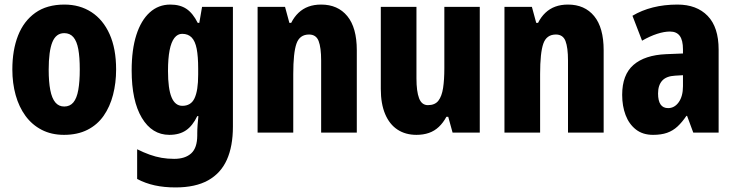

<svg xmlns="http://www.w3.org/2000/svg" viewBox="-20 -580 3216 840"><path d="M488 -276Q488 -217 474.5 -165Q461 -113 433.5 -73.5Q406 -34 362.5 -12Q319 10 260 10Q205 10 162.5 -12Q120 -34 91.5 -73Q63 -112 48.5 -164Q34 -216 34 -276Q34 -361 59 -424.5Q84 -488 134.5 -524Q185 -560 262 -560Q329 -560 380 -527Q431 -494 459.5 -430.5Q488 -367 488 -276ZM193 -275Q193 -222 200 -186Q207 -150 222 -132Q237 -114 261 -114Q286 -114 301 -132Q316 -150 322.5 -186.5Q329 -223 329 -276Q329 -330 322.5 -365Q316 -400 301 -417.5Q286 -435 261 -435Q225 -435 209 -395.5Q193 -356 193 -275Z M725 -560Q768 -560 796 -541Q824 -522 845 -480H852L864 -550H999V-26Q999 60 972.5 119Q946 178 890.5 209Q835 240 748 240Q698 240 657 231Q616 222 580 203V73Q608 87 634.5 96.5Q661 106 687 110.5Q713 115 742 115Q790 115 816.5 91Q843 67 843 12V3Q843 -13 844.5 -34Q846 -55 848 -72H843Q823 -30 794 -10Q765 10 721 10Q645 10 600.5 -64.5Q556 -139 556 -272Q556 -363 576.5 -427Q597 -491 635 -525.5Q673 -560 725 -560ZM777 -432Q757 -432 743 -414Q729 -396 722 -360Q715 -324 715 -270Q715 -192 730.5 -154.5Q746 -117 778 -117Q796 -117 809.5 -125Q823 -133 831 -150Q839 -167 843 -192.5Q847 -218 847 -254V-280Q847 -333 840.5 -366.5Q834 -400 818.5 -416Q803 -432 777 -432Z M1385 -560Q1458 -560 1499.5 -509.5Q1541 -459 1541 -360V0H1385V-315Q1385 -372 1374 -400.5Q1363 -429 1332 -429Q1291 -429 1277 -389Q1263 -349 1263 -256V0H1107V-550H1227L1246 -480H1254Q1267 -506 1286 -524Q1305 -542 1329.5 -551Q1354 -560 1385 -560Z M2079 -550V0H1960L1941 -69H1933Q1919 -43 1900 -25Q1881 -7 1856.5 1.5Q1832 10 1802 10Q1754 10 1719 -13Q1684 -36 1665 -81Q1646 -126 1646 -191V-550H1802V-237Q1802 -180 1813.5 -150Q1825 -120 1852 -120Q1883 -120 1898 -139.5Q1913 -159 1918.5 -195Q1924 -231 1924 -282V-550Z M2465 -560Q2538 -560 2579.5 -509.5Q2621 -459 2621 -360V0H2465V-315Q2465 -372 2454 -400.5Q2443 -429 2412 -429Q2371 -429 2357 -389Q2343 -349 2343 -256V0H2187V-550H2307L2326 -480H2334Q2347 -506 2366 -524Q2385 -542 2409.5 -551Q2434 -560 2465 -560Z M2944 -560Q3028 -560 3076 -510.5Q3124 -461 3124 -363V0H3013L2986 -73H2983Q2964 -45 2944 -26.5Q2924 -8 2898.5 1Q2873 10 2837 10Q2792 10 2762 -13.5Q2732 -37 2717 -76.5Q2702 -116 2702 -165Q2702 -253 2751.5 -296Q2801 -339 2894 -343L2968 -346V-364Q2968 -404 2954 -423Q2940 -442 2911 -442Q2886 -442 2855 -432Q2824 -422 2789 -402L2747 -511Q2787 -535 2836.5 -547.5Q2886 -560 2944 -560ZM2934 -249Q2895 -247 2877 -227Q2859 -207 2859 -171Q2859 -139 2870 -123Q2881 -107 2903 -107Q2931 -107 2949.5 -133Q2968 -159 2968 -203V-251Z"/></svg>

Font: Noto Sans Display Condensed ExtraBold
Style: Regular
Weight: 800
Width: 3
Designer: Monotype Design Team
Foundry: Monotype Imaging Inc.
Version: Version 2.003